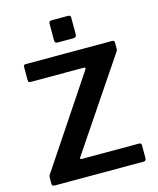

<svg xmlns="http://www.w3.org/2000/svg" viewBox="-137 -1048 937 1142"><g transform="rotate(-15 332.0 -477.0)"><path d="M57 0Q47 0 43 -3.5Q39 -7 39 -17V-49Q39 -60 41.5 -66Q44 -72 54 -85L411 -620Q418 -632 404 -632H77Q68 -632 65 -635.5Q62 -639 62 -648V-728Q62 -742 74 -742H609Q622 -742 622 -728V-692Q622 -684 619.5 -678.5Q617 -673 610 -664L245 -122Q241 -116 244 -113.5Q247 -111 253 -111H604Q619 -111 619 -98V-15Q619 -9 615 -4.5Q611 0 602 0H57ZM409 -938V-838Q409 -827 404 -822Q399 -817 386 -817H294Q283 -817 279 -821.5Q275 -826 275 -836V-937Q275 -954 290 -954H395Q409 -954 409 -938Z"/></g></svg>

Font: Libre Franklin SemiBold
Style: Regular
Weight: 600
Designer: Pablo Impallari, Rodrigo Fuenzalida, Nhung Nguyen
Foundry: Impallari Type
Version: Version 3.000